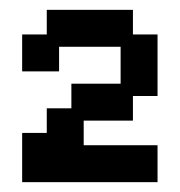

<svg xmlns="http://www.w3.org/2000/svg" viewBox="-20 -720 365 390"><path d="M25 -650V-575H100V-625H225V-550H125V-500H75V-450H25V-350H300V-425H150V-475H250V-525H300V-650H250V-700H75V-650Z"/></svg>

Font: LS-VG5000
Style: Regular
Weight: 400
Designer: Justin Bihan, 2021
Foundry: Justin Bihan, 2021
Version: Version 1.000;Glyphs 3.1.2 (3151)